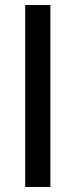

<svg xmlns="http://www.w3.org/2000/svg" viewBox="-20 -742 300 762"><path d="M80 0H180V-722H80Z"/></svg>

Font: Perun
Style: Regular
Weight: 400
Foundry: Copyright (c) Stefan Peev, Context Ltd, 2016
Version: Version 1.089